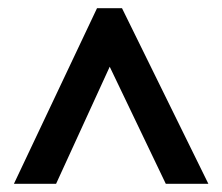

<svg xmlns="http://www.w3.org/2000/svg" viewBox="-20 -735 542 469"><path d="M14 -286 217 -715H278L489 -286H385L248 -572L117 -286Z"/></svg>

Font: Noto Sans Hebrew Condensed SemiBold
Style: Regular
Weight: 600
Width: 3
Designer: Monotype Design Team
Foundry: Monotype Imaging Inc.
Version: Version 2.004; ttfautohint (v1.8.4.7-5d5b)